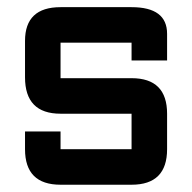

<svg xmlns="http://www.w3.org/2000/svg" viewBox="-20 -508 528 528"><path d="M48.8 -146.5H146.5V-97.7H341.8V-195.3H146.5Q48.8 -195.3 48.8 -295.4V-395.5Q48.8 -488.3 146.5 -488.3H341.8Q439.5 -488.3 439.5 -415V-341.8H341.8V-390.6H146.5V-293H341.8Q439.5 -293 439.5 -195.3V-97.7Q439.5 0 341.8 0H146.5Q48.8 0 48.8 -97.7Z"/></svg>

Font: BabelStone Runic Beorhtnoth
Style: Regular
Weight: 400
Designer: Andrew West
Foundry: BabelStone
Version: Version 7.004;November 9, 2023